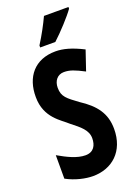

<svg xmlns="http://www.w3.org/2000/svg" viewBox="-174 -1004 772 1083"><g transform="rotate(-20 211.5 -462.0)"><path d="M384 -924V-934H237C216 -889 190 -840 156 -786V-774H247C294 -817 358 -887 384 -924ZM391 -200C391 -294 345 -353 259 -409C198 -454 171 -472 171 -526C171 -568 195 -598 234 -598C269 -598 297 -587 353 -558L393 -676C324 -711 274 -724 229 -724C103 -724 36 -639 37 -519C37 -393 129 -348 167 -312C218 -272 257 -242 257 -193C257 -151 239 -115 189 -115C139 -115 85 -142 31 -173V-32C84 -3 145 10 189 10C304 10 391 -66 391 -200Z"/></g></svg>

Font: Noto Sans Gurmukhi ExtraCondensed
Style: Bold
Weight: 700
Width: 2
Designer: Jelle Bosma - Monotype Design Team
Foundry: Monotype Imaging Inc.
Version: Version 2.004